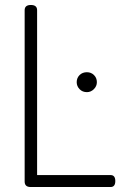

<svg xmlns="http://www.w3.org/2000/svg" viewBox="-20 -751 497 771"><path d="M79 -22V-710Q79 -731 104 -731Q129 -731 129 -710V-48H424Q443 -48 443 -24Q443 0 424 0H103Q79 0 79 -22ZM288 -421Q288 -438 299.5 -449.5Q311 -461 329 -461Q346 -461 357.5 -449.5Q369 -438 369 -421Q369 -405 357 -393Q345 -381 329 -381Q311 -381 299.5 -393Q288 -405 288 -421Z"/></svg>

Font: Terminal Dosis
Style: Light
Weight: 300
Designer: EdgarTolentino, PabloImpallari, IginoMarini
Foundry: EdgarTolentino, PabloImpallari, IginoMarini
Version: Version 1.006